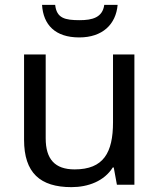

<svg xmlns="http://www.w3.org/2000/svg" viewBox="-20 -760 658 790"><path d="M464 -740H409C402 -688 360 -677 308 -677C247 -677 213 -685 207 -740H153C158 -658 207 -606 306 -606C402 -606 457 -660 464 -740ZM533 -536H445V-257C445 -132 406 -63 287 -63C206 -63 168 -105 168 -191V-536H79V-185C79 -49 145 10 274 10C343 10 409 -15 444 -71H448L461 0H533Z"/></svg>

Font: Noto Sans Brahmi
Style: Regular
Weight: 400
Designer: Monotype Design Team
Foundry: Monotype Imaging Inc.
Version: Version 2.004